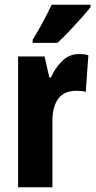

<svg xmlns="http://www.w3.org/2000/svg" viewBox="-20 -786 404 806"><path d="M311 -559Q319 -559 328 -558.5Q337 -558 351 -554L340 -400Q332 -403 321.5 -404Q311 -405 302 -405Q249 -405 224.5 -371.5Q200 -338 200 -279V0H56V-549H167L187 -461H194Q209 -497 239 -528Q269 -559 311 -559ZM360 -756Q347 -739 323 -712Q299 -685 272 -656.5Q245 -628 221 -606H117V-619Q142 -659 161.5 -696Q181 -733 197 -766H360Z"/></svg>

Font: Noto Sans Telugu ExtraCondensed ExtraBold
Style: Regular
Weight: 800
Width: 2
Designer: Jelle Bosma - Monotype Design Team
Foundry: Monotype Imaging Inc.
Version: Version 2.005; ttfautohint (v1.8.4.7-5d5b)